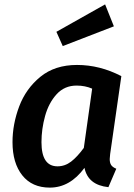

<svg xmlns="http://www.w3.org/2000/svg" viewBox="-20 -840 611 875"><path d="M533 -493 482 -138Q480 -120 480 -115Q480 -98 486.5 -88Q493 -78 510 -71L474 13Q381 3 365 -75Q299 15 207 15Q126 15 81.5 -41Q37 -97 37 -192Q37 -274 67.5 -355Q98 -436 164 -490Q230 -544 331 -544Q435 -544 533 -493ZM169 -192Q169 -82 242 -82Q276 -82 304 -103.5Q332 -125 362 -166L400 -436Q368 -450 329 -450Q274 -450 238 -410.5Q202 -371 185.5 -311.5Q169 -252 169 -192ZM499 -720 266 -630 237 -695 459 -820Z"/></svg>

Font: FiraGO Medium
Style: Italic
Weight: 500
Italic angle: -8°
Designer: bBox Type GmbH
Foundry: bBox Type GmbH
Version: Version 1.001